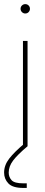

<svg xmlns="http://www.w3.org/2000/svg" viewBox="-47 -716 220 940"><path d="M65.4 0V-515.6H87.9V0ZM66.9 204.1Q15.1 204.1 -5.9 182.1Q-26.9 160.2 -26.9 128.9Q-26.9 92.8 -1.7 60.3Q23.4 27.8 74.2 -14.6L87.9 0Q39.1 41 17.3 69.8Q-4.4 98.6 -4.4 128.9Q-4.4 150.4 9.5 166Q23.4 181.6 66.9 181.6H84V204.1ZM76.7 -649.9Q67.4 -649.9 60.5 -656.7Q53.7 -663.6 53.7 -672.9Q53.7 -682.6 60.5 -689.2Q67.4 -695.8 76.7 -695.8Q86.4 -695.8 93 -689.2Q99.6 -682.6 99.6 -672.9Q99.6 -663.6 93 -656.7Q86.4 -649.9 76.7 -649.9Z"/></svg>

Font: Inter Display Thin
Style: Regular
Weight: 100
Designer: Rasmus Andersson
Foundry: rsms
Version: Version 4.000;git-a52131595